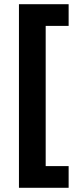

<svg xmlns="http://www.w3.org/2000/svg" viewBox="-20 -734 371 912"><path d="M306 158H70V-714H306V-611H197V55H306Z"/></svg>

Font: Noto Sans Hanifi Rohingya
Style: Regular
Weight: 400
Designer: Monotype Design Team and DaltonMaag
Foundry: Google LLC
Version: Version 2.101